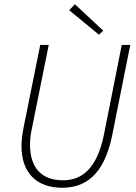

<svg xmlns="http://www.w3.org/2000/svg" viewBox="-20 -870 639 902"><path d="M272 12C377 12 468 -43 507 -234L592 -659H552L469 -241C436 -73 361 -23 276 -23C173 -23 121 -84 121 -191C121 -215 124 -241 131 -272L209 -659H169L90 -267C84 -235 81 -210 81 -183C81 -58 152 12 272 12ZM445 -707 465 -726 332 -850 305 -822Z"/></svg>

Font: Source Sans Pro Light
Style: Italic
Weight: 300
Italic angle: -11°
Designer: Paul D. Hunt
Foundry: Adobe Systems Incorporated
Version: Version 3.006;hotconv 1.0.111;makeotfexe 2.5.65597